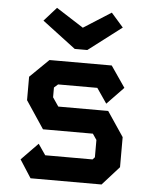

<svg xmlns="http://www.w3.org/2000/svg" viewBox="-56 -850 711 897"><g transform="rotate(5 300.0 -402.0)"><path d="M161 -558H453L521 -459L443 -378L395 -448H211L193 -432V-386L221 -345H455L533 -229V-88L454 0H121L67 -84L145 -164L180 -113H402L412 -124V-205L393 -233H159L73 -362V-472ZM333 -620 489 -739 432 -804 303 -722 175 -804 117 -739 274 -620Z"/></g></svg>

Font: Kode Mono
Style: Bold
Weight: 700
Monospace: yes
Designer: Isa Ozler
Foundry: Kadena LLC
Version: Version 1.206;gftools[0.9.28]